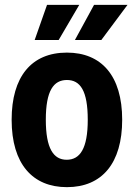

<svg xmlns="http://www.w3.org/2000/svg" viewBox="-20 -762 552 792"><path d="M123 -597H222L307 -742H174ZM289 -597H398L506 -742H368ZM256 10C401 10 484 -89 484 -268C484 -450 398 -545 256 -545C109 -545 28 -445 28 -268C28 -85 115 10 256 10ZM255 -103C201 -103 169 -149 169 -268C169 -388 201 -432 256 -432C311 -432 342 -388 342 -268C342 -149 310 -103 255 -103Z"/></svg>

Font: Mona Sans SemiCondensed
Style: Bold
Weight: 700
Width: 4
Designer: Deni Anggara
Foundry: GitHub
Version: Version 2.000